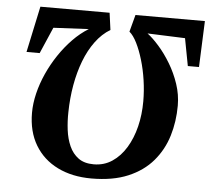

<svg xmlns="http://www.w3.org/2000/svg" viewBox="-53 -800 945 865"><g transform="rotate(5 419.5 -367.5)"><path d="M839 -743 830.5 -534.5H780L756.5 -658.5L586.5 -665Q611 -646.5 639.5 -614.2Q668 -582 693.2 -540Q718.5 -498 734.5 -450.2Q750.5 -402.5 750.5 -353Q750.5 -281 730.8 -216Q711 -151 668 -100.5Q625 -50 556.5 -21Q488 8 391 8Q303.5 8 237.8 -24.5Q172 -57 135.5 -118Q99 -179 99 -264Q99 -306 110 -351.5Q121 -397 141.2 -442Q161.5 -487 189.2 -528.5Q217 -570 250.2 -604.2Q283.5 -638.5 321 -661.5L161.5 -653.5L110 -534.5H50.5L95 -743H408L418.5 -666Q381 -643.5 352 -604.2Q323 -565 303.5 -514Q284 -463 273.5 -403.8Q263 -344.5 262 -280.5Q261 -240 266 -200.2Q271 -160.5 285.5 -128Q300 -95.5 326.5 -76Q353 -56.5 396 -56.5Q442.5 -56.5 479.2 -81Q516 -105.5 541.8 -148Q567.5 -190.5 580.8 -244.5Q594 -298.5 594 -358.5Q594 -405.5 587 -453.5Q580 -501.5 567.2 -544.2Q554.5 -587 538.5 -619Q522.5 -651 504.5 -666L525 -743Z"/></g></svg>

Font: Merriweather 48pt ExtraBold
Style: Italic
Weight: 800
Italic angle: -7.8°
Version: Version 2.101